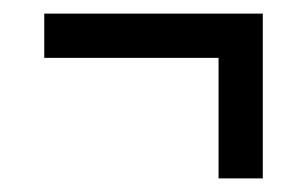

<svg xmlns="http://www.w3.org/2000/svg" viewBox="-20 -439 450 282"><path d="M45 -354V-419H366V-177H301V-354Z"/></svg>

Font: Georama Condensed
Style: Regular
Weight: 400
Width: 3
Designer: Jean-Baptiste Levee
Foundry: Production Type
Version: Version 1.000